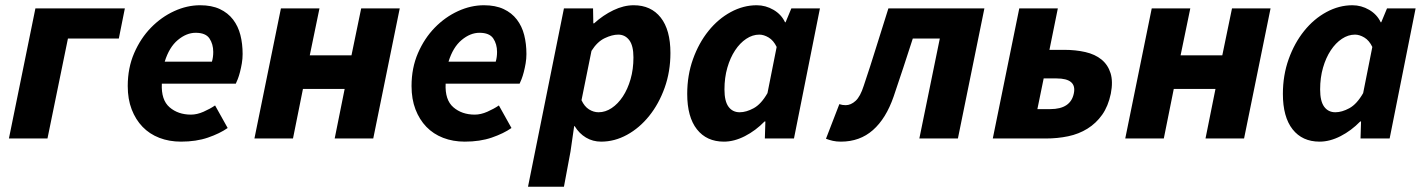

<svg xmlns="http://www.w3.org/2000/svg" viewBox="-20 -528 5432 732"><path d="M14 0 115 -496H456L433 -381H239L161 0Z M467 -200Q467 -269 491.5 -325.5Q516 -382 555.5 -422.5Q595 -463 644 -485.5Q693 -508 743 -508Q787 -508 818 -493.5Q849 -479 868.5 -453.5Q888 -428 896.5 -394.5Q905 -361 905 -322Q905 -304 902 -286.5Q899 -269 895 -253.5Q891 -238 886.5 -226.5Q882 -215 879 -209H597Q594 -147 626.5 -119Q659 -91 708 -91Q731 -91 756 -102Q781 -113 800 -126L848 -40Q818 -19 773 -3.5Q728 12 670 12Q625 12 587.5 -2.5Q550 -17 523.5 -44.5Q497 -72 482 -111Q467 -150 467 -200ZM788 -293Q793 -310 793 -330Q793 -360 778.5 -381.5Q764 -403 726 -403Q691 -403 658 -375.5Q625 -348 608 -293Z M950 0 1051 -496H1198L1161 -317H1320L1357 -496H1504L1403 0H1256L1294 -189H1135L1097 0Z M1549 -200Q1549 -269 1573.5 -325.5Q1598 -382 1637.5 -422.5Q1677 -463 1726 -485.5Q1775 -508 1825 -508Q1869 -508 1900 -493.5Q1931 -479 1950.5 -453.5Q1970 -428 1978.5 -394.5Q1987 -361 1987 -322Q1987 -304 1984 -286.5Q1981 -269 1977 -253.5Q1973 -238 1968.5 -226.5Q1964 -215 1961 -209H1679Q1676 -147 1708.5 -119Q1741 -91 1790 -91Q1813 -91 1838 -102Q1863 -113 1882 -126L1930 -40Q1900 -19 1855 -3.5Q1810 12 1752 12Q1707 12 1669.5 -2.5Q1632 -17 1605.5 -44.5Q1579 -72 1564 -111Q1549 -150 1549 -200ZM1870 -293Q1875 -310 1875 -330Q1875 -360 1860.5 -381.5Q1846 -403 1808 -403Q1773 -403 1740 -375.5Q1707 -348 1690 -293Z M2155 50 2130 184H1993L2130 -496H2241L2242 -439H2245Q2279 -470 2318.5 -489Q2358 -508 2396 -508Q2462 -508 2499 -461Q2536 -414 2536 -326Q2536 -255 2514 -193.5Q2492 -132 2455 -86Q2418 -40 2370.5 -14Q2323 12 2272 12Q2240 12 2214 -3.5Q2188 -19 2171 -47H2169ZM2337 -396Q2314 -396 2285.5 -382.5Q2257 -369 2235 -334L2197 -146Q2208 -122 2225.5 -111Q2243 -100 2262 -100Q2288 -100 2312 -116Q2336 -132 2354.5 -160Q2373 -188 2384 -226Q2395 -264 2395 -309Q2395 -354 2379 -375Q2363 -396 2337 -396Z M2600 -170Q2600 -241 2622 -302.5Q2644 -364 2681 -410Q2718 -456 2766 -482Q2814 -508 2865 -508Q2899 -508 2929 -490.5Q2959 -473 2973 -443H2975L2997 -496H3106L3007 0H2896L2898 -65H2895Q2861 -30 2820 -9Q2779 12 2740 12Q2674 12 2637 -35Q2600 -82 2600 -170ZM2800 -100Q2825 -100 2853.5 -115.5Q2882 -131 2906 -173L2941 -349Q2929 -374 2910.5 -385Q2892 -396 2875 -396Q2849 -396 2825 -380Q2801 -364 2782.5 -336Q2764 -308 2753 -270Q2742 -232 2742 -187Q2742 -142 2757.5 -121Q2773 -100 2800 -100Z M3186 12Q3169 12 3155.5 9Q3142 6 3129 1L3180 -131Q3186 -129 3191.5 -128Q3197 -127 3204 -127Q3224 -127 3242 -143.5Q3260 -160 3273 -201Q3298 -275 3320.5 -348Q3343 -421 3367 -496H3733L3632 0H3485L3563 -381H3460Q3442 -326 3424 -270.5Q3406 -215 3387 -160Q3358 -76 3308 -32Q3258 12 3186 12Z M3765 0 3866 -496H4013L3981 -338H4036Q4081 -338 4118 -329.5Q4155 -321 4179.5 -301Q4204 -281 4214 -249Q4224 -217 4215 -171Q4205 -123 4182 -90.5Q4159 -58 4126 -37.5Q4093 -17 4052.5 -8.5Q4012 0 3967 0ZM3935 -112H3984Q4062 -112 4074 -172Q4086 -229 4008 -229H3959Z M4270 0 4371 -496H4518L4481 -317H4640L4677 -496H4824L4723 0H4576L4614 -189H4455L4417 0Z M4871 -170Q4871 -241 4893 -302.5Q4915 -364 4952 -410Q4989 -456 5037 -482Q5085 -508 5136 -508Q5170 -508 5200 -490.5Q5230 -473 5244 -443H5246L5268 -496H5377L5278 0H5167L5169 -65H5166Q5132 -30 5091 -9Q5050 12 5011 12Q4945 12 4908 -35Q4871 -82 4871 -170ZM5071 -100Q5096 -100 5124.5 -115.5Q5153 -131 5177 -173L5212 -349Q5200 -374 5181.5 -385Q5163 -396 5146 -396Q5120 -396 5096 -380Q5072 -364 5053.5 -336Q5035 -308 5024 -270Q5013 -232 5013 -187Q5013 -142 5028.5 -121Q5044 -100 5071 -100Z"/></svg>

Font: mr_Source Sans Pro
Style: Bold Italic
Weight: 700
Italic angle: -11°
Designer: Paul D. Hunt
Foundry: Adobe Systems Incorporated
Version: Version 1.036;July 10, 2024;FontCreator 11.5.0.2430 64-bit